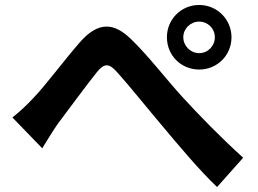

<svg xmlns="http://www.w3.org/2000/svg" viewBox="-20 -753 1040 773"><path d="M652 -603C652 -530 709 -473 782 -473C854 -473 912 -530 912 -603C912 -675 854 -733 782 -733C709 -733 652 -675 652 -603ZM718 -603C718 -638 747 -666 782 -666C817 -666 845 -638 845 -603C845 -568 817 -539 782 -539C747 -539 718 -568 718 -603ZM30 -280 150 -156C167 -183 190 -222 213 -255C256 -312 328 -410 368 -460C383 -479 396 -490 410 -490C422 -490 435 -481 451 -463C499 -410 574 -316 636 -243C699 -168 782 -68 854 0L959 -118C864 -204 778 -293 714 -363C655 -427 576 -530 507 -596C473 -629 441 -646 409 -646C373 -646 337 -624 300 -581C237 -509 161 -406 114 -358C84 -326 60 -304 30 -280Z"/></svg>

Font: DAIFUKU Sans JP
Style: Bold
Weight: 700
Designer: Original font ‘Source Han Sans JP’ : Ryoko NISHIZUKA  (kana, bopomofo & ideographs); Paul D. Hunt (Latin, Greek & Cyrill
Foundry: Daifuku
Version: Version 1.001